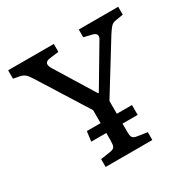

<svg xmlns="http://www.w3.org/2000/svg" viewBox="-155 -857 1018 1015"><g transform="rotate(-30 354.0 -350.0)"><path d="M209 0V-47.9L271 -57.1Q291 -60.5 296.4 -71.5Q301.8 -82.5 301.8 -107.9V-153.8H210L217.8 -213.9H301.8V-293L115.2 -590.8Q99.1 -616.7 87.4 -627.2Q75.7 -637.7 55.2 -642.1L18.1 -648.9V-700.2H296.9V-651.9L242.2 -645Q220.7 -642.6 214.8 -630.6Q209 -618.7 223.1 -595.2L369.1 -357.9H374L512.2 -590.8Q541.5 -632.3 495.1 -642.1L449.2 -652.8V-700.2H689.9V-651.9L641.1 -644Q624.5 -641.1 613.5 -629.6Q602.5 -618.2 584 -588.9L400.9 -292V-213.9H493.2V-153.8H400.9V-104Q400.9 -79.6 406.7 -70.1Q412.6 -60.5 433.1 -57.1L494.1 -47.9V0Z"/></g></svg>

Font: Literata Book
Style: Regular
Weight: 400
Designer: Latin by Veronika Burian and Jose Scaglione. Greek by Irene Vlachou. Cyrillic by Vera Evstafieva
Foundry: TypeTogether
Version: Version 2.003;PS 002.003;hotconv 1.0.88;makeotf.lib2.5.64775